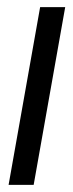

<svg xmlns="http://www.w3.org/2000/svg" viewBox="-20 -516 205 536"><path d="M4 0 92 -496H162L74 0Z"/></svg>

Font: DM Sans 36pt Light
Style: Italic
Weight: 300
Italic angle: -10°
Designer: Colophon Foundry, Jonny Pinhorn
Foundry: Colophon Foundry
Version: Version 4.004;gftools[0.9.30]